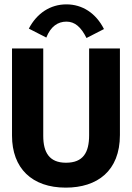

<svg xmlns="http://www.w3.org/2000/svg" viewBox="-20 -845 603 879"><path d="M192 -673C212 -724 245 -746 284 -746C323 -746 351 -721 376 -671L456 -712C419 -785 357 -825 284 -825C211 -825 149 -785 112 -714ZM281 14C425 14 529 -62 529 -227V-623H388V-226C388 -147 361 -100 282 -100C206 -100 178 -147 178 -223V-623H35V-224C35 -75 126 14 281 14Z"/></svg>

Font: Inconsolata SemiExpanded Black
Style: Regular
Weight: 900
Width: 6
Monospace: yes
Designer: Raph Levien, Cyreal, Brenton Simpson
Foundry: Raph Levien, Cyreal, Google
Version: Version 3.100